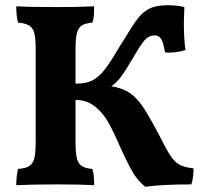

<svg xmlns="http://www.w3.org/2000/svg" viewBox="-20 -703 773 732"><path d="M718 -61Q718 -50 716 -30.5Q714 -11 709 0Q600 0 534 9Q506 -12 485.5 -47.5Q465 -83 438 -143Q412 -203 392 -238Q372 -273 341.5 -297.5Q311 -322 268 -322V-160Q268 -119 273.5 -98.5Q279 -78 292.5 -69.5Q306 -61 332 -59Q339 -39 339 3Q288 0 200 0Q104 0 42 3Q42 -33 49 -59Q77 -61 91 -69.5Q105 -78 110.5 -98.5Q116 -119 116 -160V-517Q116 -558 110.5 -577.5Q105 -597 91.5 -605.5Q78 -614 49 -617Q42 -639 42 -679Q93 -676 194 -676Q280 -676 339 -679Q339 -662 338 -646Q337 -630 332 -617Q305 -614 292 -606Q279 -598 273.5 -578Q268 -558 268 -517V-384Q305 -384 329 -395Q353 -406 374.5 -432Q396 -458 428 -512Q442 -536 449 -546Q485 -606 504.5 -631.5Q524 -657 549.5 -670Q575 -683 617 -683Q657 -683 683 -676Q681 -638 681 -612Q681 -557 687 -512Q647 -500 609 -503Q603 -542 594 -555Q585 -568 570 -568Q548 -568 532.5 -551Q517 -534 490 -487Q459 -434 441.5 -410.5Q424 -387 404 -374Q446 -368 473.5 -349.5Q501 -331 524 -297Q547 -263 583 -195Q613 -135 629.5 -110Q646 -85 664.5 -75Q683 -65 718 -61Z"/></svg>

Font: Vollkorn SC
Style: Bold
Weight: 700
Designer: Friedrich Althausen
Foundry: Friedrich Althausen
Version: Version 4.015